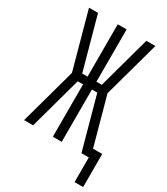

<svg xmlns="http://www.w3.org/2000/svg" viewBox="-217 -830 946 1087"><g transform="rotate(30 256.0 -287.0)"><path d="M456 161V0H408L314 -342H279V0H221V-342H186L92 0H33L134 -367L33 -735H92L186 -393H221V-735H279V-393H314L408 -735H467L366 -368L452 -55H512V161Z"/></g></svg>

Font: Iosevka Term Curly Light
Style: Regular
Weight: 300
Designer: Belleve Invis
Foundry: Belleve Invis
Version: Version 32.3.0